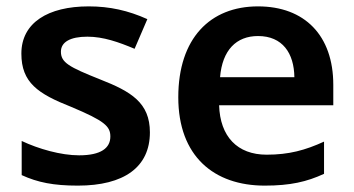

<svg xmlns="http://www.w3.org/2000/svg" viewBox="-20 -572 1111 602"><path d="M450 -157C450 -250 391 -285 294 -323C196 -362 171 -376 171 -410C171 -440 200 -457 254 -457C304 -457 352 -440 402 -419L442 -512C382 -539 324 -552 258 -552C131 -552 47 -501 47 -404C47 -313 99 -278 203 -237C308 -193 326 -176 326 -144C326 -108 297 -85 228 -85C171 -85 101 -105 48 -130V-23C98 0 148 10 224 10C369 10 450 -48 450 -157Z M789 -552C639 -552 539 -452 539 -267C539 -82 651 10 810 10C890 10 942 -2 996 -27V-128C937 -101 886 -87 816 -87C724 -87 670 -144 667 -242H1025V-306C1025 -461 935 -552 789 -552ZM789 -459C866 -459 902 -405 903 -330H670C677 -415 721 -459 789 -459Z"/></svg>

Font: Noto Sans Gurmukhi SemiBold
Style: Regular
Weight: 600
Designer: Jelle Bosma - Monotype Design Team
Foundry: Monotype Imaging Inc.
Version: Version 2.004